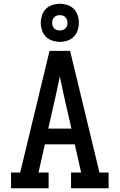

<svg xmlns="http://www.w3.org/2000/svg" viewBox="-20 -1007 640 1027"><path d="M39 0V-84H88L245 -735H355L512 -84H561V0H360V-84H414L380 -235H220L186 -84H240V0ZM238 -319H362L323 -490Q317 -517 311.5 -544Q306 -571 300 -598Q294 -571 288.5 -544Q283 -517 277 -490ZM300 -783Q280 -783 260 -789.5Q240 -796 225.5 -810.5Q211 -825 204.5 -845Q198 -865 198 -885Q198 -905 204.5 -925Q211 -945 225.5 -959.5Q240 -974 260 -980.5Q280 -987 300 -987Q320 -987 340 -980.5Q360 -974 374.5 -959.5Q389 -945 395.5 -925Q402 -905 402 -885Q402 -865 395.5 -845Q389 -825 374.5 -810.5Q360 -796 340 -789.5Q320 -783 300 -783ZM300 -844Q308 -844 316 -846.5Q324 -849 330 -855Q336 -861 338.5 -869Q341 -877 341 -885Q341 -893 338.5 -901Q336 -909 330 -915Q324 -921 316 -923.5Q308 -926 300 -926Q292 -926 284 -923.5Q276 -921 270 -915Q264 -909 261.5 -901Q259 -893 259 -885Q259 -877 261.5 -869Q264 -861 270 -855Q276 -849 284 -846.5Q292 -844 300 -844Z"/></svg>

Font: Iosevka Slab Medium Extended
Style: Regular
Weight: 500
Width: 7
Monospace: yes
Designer: Belleve Invis
Foundry: Belleve Invis
Version: Version 11.1.1; ttfautohint (v1.8.3)